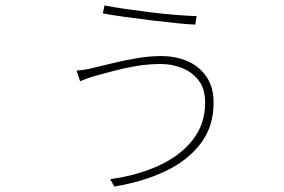

<svg xmlns="http://www.w3.org/2000/svg" viewBox="-20 -637 1040 702"><path d="M730 -262Q730 -313 705.5 -344Q681 -375 644 -389Q607 -403 569 -403Q522 -403 478 -395.5Q434 -388 396.5 -378Q359 -368 330 -360Q311 -355 297 -349.5Q283 -344 273 -340L260 -379Q274 -380 290.5 -382.5Q307 -385 322 -389Q351 -396 392 -406Q433 -416 479.5 -424Q526 -432 569 -432Q624 -432 667.5 -412.5Q711 -393 736 -355Q761 -317 761 -261Q761 -176 715 -114Q669 -52 587.5 -12.5Q506 27 398 45L383 18Q480 5 558.5 -30.5Q637 -66 683.5 -124Q730 -182 730 -262ZM362 -617Q393 -611 437.5 -604.5Q482 -598 530.5 -592Q579 -586 623.5 -582.5Q668 -579 699 -578L694 -547Q667 -548 623.5 -552.5Q580 -557 530.5 -563Q481 -569 434.5 -575.5Q388 -582 356 -588Z"/></svg>

Font: Noto Sans HK Thin
Style: Regular
Weight: 100
Designer: Ryoko NISHIZUKA 西塚涼子 (kana, bopomofo & ideographs); Paul D. Hunt (Latin, Greek & Cyrillic); Sandoll Communications 산돌커뮤니
Foundry: Adobe
Version: Version 2.004-H2;hotconv 1.0.118;makeotfexe 2.5.65603